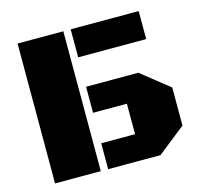

<svg xmlns="http://www.w3.org/2000/svg" viewBox="-96 -754 904 859"><g transform="rotate(-15 356.0 -324.0)"><path d="M56.2 -647.9H268.1V0H56.2ZM302.2 -381.8H544.4L673.8 -278.8V-102.5L544.4 0H302.2V-120.1H459V-261.2H302.2ZM302.2 -647.9H617.2V-518.1H302.2Z"/></g></svg>

Font: Black Ops One [rus by aLiNcE]
Style: Regular
Weight: 400
Designer: James Grieshaber
Foundry: James Grieshaber
Version: Version 1.002;May 25, 2024;FontCreator 13.0.0.2680 64-bit